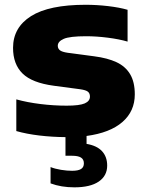

<svg xmlns="http://www.w3.org/2000/svg" viewBox="-20 -578 628 824"><path d="M351.5 5.5V39.5Q396 47 418 71Q440 95 440 132.5Q440 176.5 403.8 201.2Q367.5 226 299 226Q242.5 226 197 209V139Q215.5 146.5 241.5 150.8Q267.5 155 289.5 155Q315 155 327.5 147.5Q340 140 340 123Q340 106 327.5 98.2Q315 90.5 290 90.5H261V10.5Q203 10 148.5 3.5Q94 -3 50 -15.5V-151.5Q97 -138.5 153.8 -131.5Q210.5 -124.5 266 -124.5Q321 -124.5 343.5 -134.2Q366 -144 366 -163.5Q366 -177.5 357.2 -184.5Q348.5 -191.5 324 -195L211 -210Q117.5 -222.5 76.8 -262.5Q36 -302.5 36 -372.5Q36 -460 113.2 -508.8Q190.5 -557.5 347.5 -557.5Q395 -557.5 444 -551.8Q493 -546 527.5 -536V-399.5Q491.5 -410 443 -416.2Q394.5 -422.5 349 -422.5Q279 -422.5 253.5 -411.2Q228 -400 228 -381.5Q228 -369.5 237.2 -362.2Q246.5 -355 270.5 -351.5L383.5 -336.5Q442 -329 480.2 -311Q518.5 -293 538.5 -259.5Q558.5 -226 558.5 -173Q558.5 -100.5 505.2 -54.2Q452 -8 351.5 5.5Z"/></svg>

Font: Encode Sans Expanded ExtraBold
Style: Regular
Weight: 800
Width: 7
Designer: Multiple Designers
Foundry: Impallari Type
Version: Version 2.000